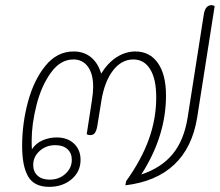

<svg xmlns="http://www.w3.org/2000/svg" viewBox="-20 -720 854 746"><path d="M814 -696 746 -263Q727 -146 656.5 -80Q586 -14 467 0L470 -16Q529 -98 558 -178Q587 -258 587 -342Q587 -413 563.5 -451Q540 -489 498 -489Q452 -489 419 -446Q386 -403 374 -329L358 -230Q355 -213 349 -204Q343 -195 330 -195Q322 -195 317 -199L337 -329Q342 -361 342 -383Q342 -433 321.5 -461Q301 -489 265 -489Q215 -489 178 -438Q141 -387 122 -312.5Q103 -238 103 -173Q103 -152 104 -140Q120 -164 146 -175Q172 -186 200 -186Q242 -186 267.5 -162Q293 -138 293 -99Q293 -53 258 -23.5Q223 6 171 6Q113 6 89.5 -34Q66 -74 66 -153Q66 -241 89 -325.5Q112 -410 157 -465Q202 -520 266 -520Q306 -520 333.5 -497.5Q361 -475 373 -434Q399 -476 433.5 -498Q468 -520 506 -520Q562 -520 593.5 -475Q625 -430 625 -349Q625 -191 529 -42Q607 -68 651 -121.5Q695 -175 709 -263L772 -665Q778 -700 802 -700Q809 -700 814 -696ZM109 -79Q109 -53 126 -37.5Q143 -22 173 -22Q209 -22 234 -44.5Q259 -67 259 -99Q259 -125 242 -140.5Q225 -156 195 -156Q159 -156 134 -133.5Q109 -111 109 -79Z"/></svg>

Font: Thasadith
Style: Italic
Weight: 400
Italic angle: -9°
Designer: Cadson Demak Co.,Ltd.
Foundry: Cadson Demak Co.,Ltd.
Version: Version 1.000; ttfautohint (v1.6)